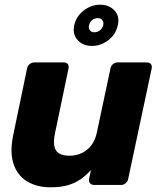

<svg xmlns="http://www.w3.org/2000/svg" viewBox="-20 -785 680 815"><path d="M195 10Q135 10 93.5 -16Q52 -42 36.5 -92.5Q21 -143 37 -216L95 -495Q97 -506 106 -513Q115 -520 126 -520H252Q262 -520 267.5 -513Q273 -506 271 -495L214 -222Q207 -190 210 -168Q213 -146 229 -135Q245 -124 275 -124Q318 -124 349.5 -149.5Q381 -175 391 -222L449 -495Q451 -506 460 -513Q469 -520 479 -520H604Q615 -520 620.5 -513Q626 -506 624 -495L524 -25Q522 -15 513.5 -7.5Q505 0 494 0H379Q368 0 362 -7.5Q356 -15 358 -25L366 -63Q345 -40 321 -23.5Q297 -7 267 1.5Q237 10 195 10ZM370 -590Q332 -590 309.5 -615Q287 -640 295 -678Q304 -716 335.5 -740.5Q367 -765 405 -765Q443 -765 466 -740.5Q489 -716 480 -678Q472 -639 440 -614.5Q408 -590 370 -590ZM380 -648Q394 -648 404.5 -656.5Q415 -665 418 -678Q421 -691 414.5 -699.5Q408 -708 395 -708Q381 -708 371 -699.5Q361 -691 358 -678Q355 -665 361.5 -656.5Q368 -648 380 -648Z"/></svg>

Font: Rubik
Style: Bold Italic
Weight: 700
Italic angle: -12°
Designer: Hubert and Fischer
Foundry: Hubert and Fischer
Version: Version 2.300;gftools[0.9.30]